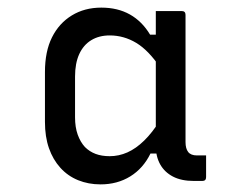

<svg xmlns="http://www.w3.org/2000/svg" viewBox="-20 -779 640 504"><path d="M244 -295Q212 -295 185 -306Q158 -317 138.5 -338.5Q119 -360 108.5 -390Q98 -420 98 -459V-590Q98 -644 116.5 -681Q135 -718 168.5 -738.5Q202 -759 246 -759Q289 -759 321 -741Q353 -723 374 -688H400L401 -601Q370 -647 337.5 -666.5Q305 -686 268 -686Q240 -686 219.5 -673.5Q199 -661 188 -637Q177 -613 177 -578V-471Q177 -445 184 -425.5Q191 -406 203 -393Q215 -381 231 -375Q247 -369 268 -369Q292 -369 314.5 -379Q337 -389 358.5 -410Q380 -431 400 -463L404 -376H375Q356 -337 322 -316Q288 -295 244 -295ZM521 -371Q521 -357 521 -342.5Q521 -328 521 -314Q521 -309 518.5 -306.5Q516 -304 511 -304Q505 -304 499.5 -304Q494 -304 489 -304Q456 -304 434 -315.5Q412 -327 400.5 -347.5Q389 -368 389 -396Q389 -438 389 -480Q389 -522 389 -563.5Q389 -605 389 -646Q389 -664 389 -681Q389 -698 389 -715.5Q389 -733 389 -750Q406 -750 423 -750Q440 -750 457 -750Q462 -750 464.5 -747.5Q467 -745 467 -740Q467 -684 467 -628.5Q467 -573 467 -517.5Q467 -462 467 -406Q467 -389 474 -380Q481 -371 497 -371Q500 -371 503 -371Q506 -371 507 -371Z"/></svg>

Font: Rec Mono Linear
Style: Regular
Weight: 400
Monospace: yes
Version: Version 1.085; ttfautohint (v1.8.4.7-5d5b)